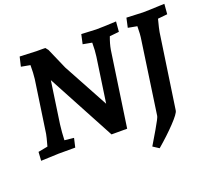

<svg xmlns="http://www.w3.org/2000/svg" viewBox="-146 -907 1453 1303"><g transform="rotate(-20 580.0 -255.0)"><path d="M14 -58 83 -71Q102 -140 104 -155L159 -531Q164 -571 164 -630L99 -642L115 -710Q213 -705 234 -705H298L314 -685L380 -534L557 -208L604 -531Q610 -571 610 -630L545 -642L560 -710Q648 -705 666 -705Q714 -705 811 -710L805 -637L737 -630Q719 -582 712 -541L633 0H520L259 -487L215 -184Q208 -128 206 -72L273 -65L258 0H138Q113 0 10 5ZM854 -11 929 -531Q936 -573 936 -630L871 -642L886 -710Q984 -705 1004 -705Q1038 -705 1126 -709L1160 -710L1154 -637L1085 -630Q1067 -561 1064 -541L985 -3Q982 18 925.5 77.5Q869 137 795 200L752 172Q768 146 810 74Q852 2 854 -11Z"/></g></svg>

Font: Andada Pro ExtraBold
Style: Italic
Weight: 800
Italic angle: -6.99998°
Designer: Carolina Giovagnoli
Foundry: Huerta Tipografica
Version: Version 3.005; ttfautohint (v1.8.4)